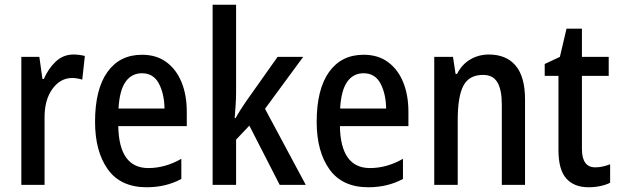

<svg xmlns="http://www.w3.org/2000/svg" viewBox="-20 -780 2613 810"><path d="M290 -550Q301 -550 313.5 -548.5Q326 -547 338 -544L327 -444Q318 -447 306.5 -449Q295 -451 285 -451Q234 -451 200.5 -404Q167 -357 168 -281V0H70V-540H146L159 -447H165Q184 -491 215.5 -520.5Q247 -550 290 -550Z M579 -549Q640 -549 682 -518Q724 -487 746 -433Q768 -379 768 -308V-248H479Q482 -71 606 -71Q677 -71 745 -110V-25Q680 10 599 10Q489 10 435 -65.5Q381 -141 381 -266Q381 -403 433 -476Q485 -549 579 -549ZM579 -471Q535 -471 509.5 -434.5Q484 -398 480 -322H674Q673 -385 650 -428Q627 -471 579 -471Z M976 -391Q976 -363 974 -336Q972 -309 970 -282H974Q984 -300 995.5 -318Q1007 -336 1018 -352L1151 -540H1259L1098 -321L1270 0H1160L1032 -250L976 -191V0H877V-760H976Z M1514 -549Q1575 -549 1617 -518Q1659 -487 1681 -433Q1703 -379 1703 -308V-248H1414Q1417 -71 1541 -71Q1612 -71 1680 -110V-25Q1615 10 1534 10Q1424 10 1370 -65.5Q1316 -141 1316 -266Q1316 -403 1368 -476Q1420 -549 1514 -549ZM1514 -471Q1470 -471 1444.5 -434.5Q1419 -398 1415 -322H1609Q1608 -385 1585 -428Q1562 -471 1514 -471Z M2042 -550Q2116 -550 2155.5 -503Q2195 -456 2195 -360V0H2097V-340Q2097 -401 2078.5 -432.5Q2060 -464 2018 -464Q1959 -464 1935 -418.5Q1911 -373 1911 -274V0H1812V-540H1891L1902 -468H1908Q1929 -509 1964.5 -529.5Q2000 -550 2042 -550Z M2491 -74Q2507 -74 2523 -77.5Q2539 -81 2554 -87V-9Q2536 0 2512.5 5Q2489 10 2463 10Q2402 10 2369 -27Q2336 -64 2336 -147V-460H2278V-510L2342 -540L2370 -659H2435V-540H2548V-460H2435V-152Q2435 -74 2491 -74Z"/></svg>

Font: Noto Sans Gurmukhi Condensed Medium
Style: Regular
Weight: 500
Width: 3
Designer: Jelle Bosma - Monotype Design Team
Foundry: Monotype Imaging Inc.
Version: Version 2.004; ttfautohint (v1.8.4.7-5d5b)